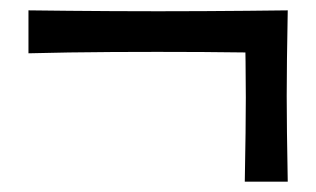

<svg xmlns="http://www.w3.org/2000/svg" viewBox="-20 -491 611 371"><path d="M536 -471 533 -388Q458 -390 371 -390.5Q284 -391 197 -390.5Q110 -390 35 -388V-471Q110 -470 198 -469.5Q286 -469 373.5 -469.5Q461 -470 536 -471ZM453 -465 536 -471Q535 -415 534.5 -376.5Q534 -338 534 -305.5Q534 -273 534.5 -234.5Q535 -196 536 -140H453Q454 -196 454.5 -233.5Q455 -271 455 -302.5Q455 -334 454.5 -371.5Q454 -409 453 -465Z"/></svg>

Font: Ruwudu
Style: Bold
Weight: 700
Designer: Becca Hirsbrunner Spalinger
Foundry: SIL International
Version: Version 3.000